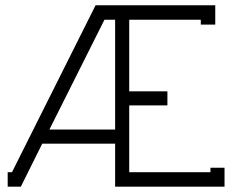

<svg xmlns="http://www.w3.org/2000/svg" viewBox="-20 -699 897 719"><path d="M337.9 -679.2H786.1V-606.9H731.9V-625H463.9V-356.9H606.9V-304.2H463.9V-54.2H768.1V-70.8H820.8V0H411.1V-161.1H138.2L58.1 0H8.8V-54.2H24.9ZM411.1 -625H371.1L165 -213.9H411.1Z"/></svg>

Font: Rawengulk
Style: Demibold
Weight: 600
Version: Version 0.92